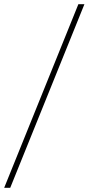

<svg xmlns="http://www.w3.org/2000/svg" viewBox="-96 -780 425 921"><path d="M-76 121 280 -760H309L-47 121Z"/></svg>

Font: Noto Serif ExtraCondensed Thin
Style: Italic
Weight: 100
Width: 2
Italic angle: -12°
Designer: Monotype Design Team
Foundry: Monotype Imaging Inc.
Version: Version 2.013